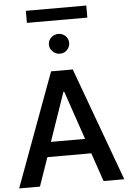

<svg xmlns="http://www.w3.org/2000/svg" viewBox="-67 -1128 785 1176"><g transform="rotate(-5 325.0 -540.0)"><path d="M137.7 -1080.1V-1005.9H509.3V-1080.1ZM460.9 -175.8 521 0H648.4L392.6 -697.3H259.3L2 0H129.9L190.9 -175.8ZM328.6 -565.9 430.7 -267.1H220.7L323.7 -565.9ZM260.3 -861.8C260.3 -844.7 266.6 -830.6 279.3 -818.4C291.5 -806.2 306.2 -800.3 323.2 -800.3C340.3 -800.3 355 -806.2 367.2 -818.4C378.9 -830.6 384.8 -844.7 384.8 -861.8C384.8 -895.5 357.9 -921.9 323.2 -921.9C306.2 -921.9 291.5 -916 279.3 -904.8C266.6 -893.1 260.3 -878.9 260.3 -861.8Z"/></g></svg>

Font: Estedad SemiBold
Style: Regular
Weight: 600
Designer: Amin Abedi
Version: Version 7.3